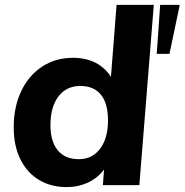

<svg xmlns="http://www.w3.org/2000/svg" viewBox="-20 -756 754 784"><path d="M456 -736H608L549 0H400L405 -64Q380 -30 340 -11Q300 8 252 8Q188 8 139 -21.5Q90 -51 63 -106Q36 -161 36 -236Q36 -319 66.5 -383.5Q97 -448 152 -484Q207 -520 278 -520Q330 -520 369.5 -500Q409 -480 433 -442ZM634 -736H714L672 -536H620ZM421 -264Q421 -334 392 -369.5Q363 -405 308 -405Q251 -405 218.5 -362Q186 -319 186 -245Q186 -178 216 -142Q246 -106 302 -106Q357 -106 389 -149Q421 -192 421 -264Z"/></svg>

Font: Muli ExtraBold
Style: Italic
Weight: 800
Italic angle: -4.541°
Designer: Vernon Adams
Foundry: Vernon Adams
Version: Version 2.000